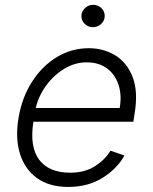

<svg xmlns="http://www.w3.org/2000/svg" viewBox="-20 -749 621 781"><path d="M257.1 11.4Q180.8 11.4 130.9 -24.3Q81 -60 61.3 -123.4Q41.5 -186.8 55.4 -269.5Q69.2 -352.3 110.1 -416.2Q150.9 -480.1 210.8 -516.5Q270.6 -552.9 341.3 -552.9Q400.6 -552.9 448.5 -524Q496.4 -495 519.5 -435.7Q542.6 -376.4 527.3 -285.2L522.4 -253.9H115.8Q99.8 -151.3 139.6 -98.9Q179.3 -46.5 266 -46.5Q324.6 -46.5 366.1 -73Q407.7 -99.4 429.3 -136L485.8 -116.5Q458.8 -65 399.1 -26.8Q339.5 11.4 257.1 11.4ZM125.4 -309.7H467Q475.9 -362.2 462 -404.3Q448.2 -446.4 415 -470.9Q381.7 -495.4 332.7 -495.4Q284.4 -495.4 241.3 -469.1Q198.2 -442.8 167.4 -400.6Q136.7 -358.3 125.4 -309.7ZM358 -638.5Q338.4 -638.5 324.6 -652Q310.7 -665.5 311.1 -684.7Q311.8 -702.8 325.8 -716.1Q339.8 -729.4 359 -729.4Q378.9 -729.4 392.8 -715.7Q406.6 -702.1 405.9 -682.9Q405.5 -664.8 391.3 -651.6Q377.1 -638.5 358 -638.5Z"/></svg>

Font: Inter UI Light
Style: Italic
Weight: 300
Italic angle: 9.39999°
Designer: Rasmus Andersson
Foundry: rsms
Version: 3.2;8d6f07862